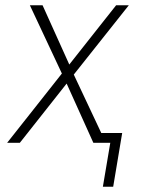

<svg xmlns="http://www.w3.org/2000/svg" viewBox="-20 -540 540 726"><path d="M369 166 397 0H333L232 -224L55 0H7L214 -262L93 -520H141L242 -296L419 -520H467L259 -258L363 -37H442L408 166Z"/></svg>

Font: Iosevka Extralight Oblique
Style: Regular
Weight: 200
Italic angle: -9°
Monospace: yes
Designer: Belleve Invis
Foundry: Belleve Invis
Version: Version 32.5.0; ttfautohint (v1.8.4)